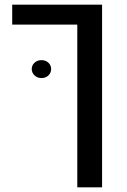

<svg xmlns="http://www.w3.org/2000/svg" viewBox="-20 -598 542 821"><path d="M310.5 203.1V-492.7H32.2V-578.1H416.5V203.1ZM157.2 -264.2Q139.6 -264.2 127.7 -275.6Q115.7 -287.1 115.7 -302.7Q115.7 -318.8 127.7 -329.8Q139.6 -340.8 157.2 -340.8Q175.3 -340.8 187 -329.8Q198.7 -318.8 198.7 -302.7Q198.7 -286.6 187 -275.4Q175.3 -264.2 157.2 -264.2Z"/></svg>

Font: Heebo Medium
Style: Regular
Weight: 500
Designer: Oded Ezer
Foundry: Ezer Type House
Version: Version 3.100